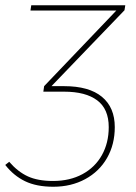

<svg xmlns="http://www.w3.org/2000/svg" viewBox="-23 -701 516 731"><path d="M451 -662 173 -373H221Q316 -373 365 -332.5Q414 -292 414 -217Q414 -151 384.5 -99.5Q355 -48 301.5 -19Q248 10 180 10Q116 10 72.5 -11Q29 -32 -3 -73L12 -85Q45 -47 83 -29.5Q121 -12 179 -12Q243 -12 291 -38Q339 -64 365 -110.5Q391 -157 391 -217Q391 -286 347 -319Q303 -352 221 -352H142L145 -373L420 -661H93L96 -681H454Z"/></svg>

Font: FiraGO Thin
Style: Italic
Weight: 100
Italic angle: -8°
Designer: bBox Type GmbH
Foundry: bBox Type GmbH
Version: Version 1.001